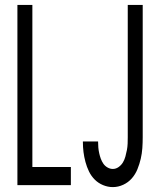

<svg xmlns="http://www.w3.org/2000/svg" viewBox="-20 -755 640 783"><path d="M51 0V-735H112V-74H269V0ZM440 8Q420 8 400.5 0Q381 -8 366.5 -22.5Q352 -37 343 -55.5Q334 -74 328.5 -94.5Q323 -115 320.5 -135Q318 -155 318 -176Q318 -177 318 -177.5Q318 -178 318 -178H380Q380 -178 380 -177.5Q380 -177 380 -177Q380 -165 381 -153.5Q382 -142 384.5 -130.5Q387 -119 391 -108Q395 -97 401.5 -87.5Q408 -78 418.5 -72Q429 -66 440 -66Q453 -66 464 -74Q475 -82 481.5 -93Q488 -104 491.5 -117Q495 -130 497.5 -143Q500 -156 500.5 -169Q501 -182 501 -195V-735H562V-195Q562 -173 560.5 -151Q559 -129 554 -107.5Q549 -86 540.5 -65Q532 -44 517.5 -27.5Q503 -11 482.5 -1.5Q462 8 440 8Z"/></svg>

Font: Zed Mono Extended
Style: Regular
Weight: 400
Width: 7
Monospace: yes
Designer: Belleve Invis
Foundry: Belleve Invis
Version: Version 1.0.0; ttfautohint (v1.8.4)